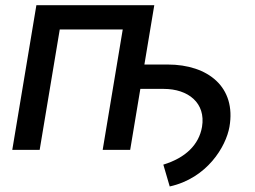

<svg xmlns="http://www.w3.org/2000/svg" viewBox="-20 -565 963 724"><path d="M26.3 0H129.6L205.3 -453.8H442.8L367.2 0H470.9L509.2 -229.8H597.3C689.6 -229.8 756.7 -176.8 741.8 -86.6C730.1 -19.2 679.7 30.2 595.9 55.8L620 138.1C761 106.9 832 -12.1 845.2 -86.6C871.4 -236.5 764.6 -321.7 612.2 -321.7H524.5L561.8 -545.5H117.2Z"/></svg>

Font: Magic Ui Pro Medium
Style: Italic
Weight: 500
Italic angle: -9.39999°
Designer: Stefan Endress, Andreas Faust
Version: Version 1.000;FEAKit 1.0